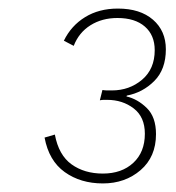

<svg xmlns="http://www.w3.org/2000/svg" viewBox="-20 -729 411 448"><path d="M220 -301Q168 -301 131 -327.5Q94 -354 84 -408L108 -415Q117 -367 147 -345.5Q177 -324 220 -324Q264 -324 291 -349Q318 -374 318 -417Q318 -456 292 -476Q266 -496 230 -496Q226 -496 222 -496Q218 -496 213 -495L219 -519Q225 -518 230.5 -518Q236 -518 241 -518Q282 -518 311.5 -543Q341 -568 341 -612Q341 -647 318 -667Q295 -687 254 -687Q218 -687 191 -670Q164 -653 152 -622L129 -634Q146 -669 178.5 -689Q211 -709 255 -709Q307 -709 337 -683Q367 -657 367 -614Q367 -567 340 -540Q313 -513 276 -506L275 -504Q301 -498 322.5 -477Q344 -456 344 -416Q344 -363 308 -332Q272 -301 220 -301Z"/></svg>

Font: Prodigy Sans ExtraLight
Style: Italic
Weight: 200
Italic angle: -13°
Designer: Wei Huang
Foundry: Wei Huang
Version: Version 1.003; ttfautohint (v1.8.3)